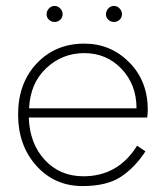

<svg xmlns="http://www.w3.org/2000/svg" viewBox="-20 -617 559 647"><path d="M145 -550.5Q137 -558 137 -569Q137 -580 145 -588.5Q153 -597 164 -597Q175 -597 183 -588.5Q191 -580 191 -569Q191 -558 183 -550.5Q175 -543 164 -543Q153 -543 145 -550.5ZM345 -550.5Q337 -558 337 -569Q337 -580 345 -588.5Q353 -597 364 -597Q375 -597 383 -588.5Q391 -580 391 -569Q391 -558 383 -550.5Q375 -543 364 -543Q353 -543 345 -550.5ZM41 -231Q41 -337 104 -403.5Q167 -470 264 -470Q353 -470 415.5 -407Q478 -344 478 -247Q478 -237 476 -221H77Q80 -133 131 -78Q182 -23 261 -23Q378 -23 442 -126L470 -107Q436 -54 388.5 -22Q341 10 258 10Q164 10 102.5 -58.5Q41 -127 41 -231ZM78 -252H440Q440 -332 389.5 -385Q339 -438 264 -438Q190 -438 136 -387.5Q82 -337 78 -252Z"/></svg>

Font: Renner
Style: Thin
Weight: 200
Version: Version 003.000 ; ttfautohint (v0.97) -l 8 -r 50 -G 200 -x 1